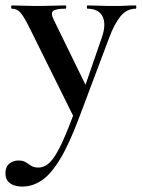

<svg xmlns="http://www.w3.org/2000/svg" viewBox="-59 -406 522 707"><path d="M441 -386Q443 -386 443 -380Q443 -374 441 -374Q407 -374 384 -345Q361 -316 343 -267L232 28Q196 124 162.5 179.5Q129 235 95 258Q61 281 23 281Q-6 281 -22.5 268.5Q-39 256 -39 232Q-39 208 -24.5 196.5Q-10 185 9 185Q26 185 36 191.5Q46 198 56 204.5Q66 211 82 211Q106 211 126 190.5Q146 170 169 120.5Q192 71 223 -15L220 40L50 -303Q28 -347 15.5 -360.5Q3 -374 -15 -374Q-18 -374 -18 -380Q-18 -386 -15 -386Q5 -386 27.5 -385Q50 -384 70 -384Q106 -384 133 -385Q160 -386 182 -386Q185 -386 185 -380Q185 -374 182 -374Q147 -374 137 -366Q127 -358 138 -335L265 -75L229 -16L316 -268Q333 -317 318.5 -345.5Q304 -374 263 -374Q261 -374 261 -380Q261 -386 263 -386Q287 -386 308.5 -385Q330 -384 364 -384Q388 -384 403.5 -385Q419 -386 441 -386Z"/></svg>

Font: Cormorant Garamond Light
Style: Regular
Weight: 300
Designer: Christian Thalmann (Catharsis Fonts)
Foundry: Catharsis Fonts
Version: Version 4.001